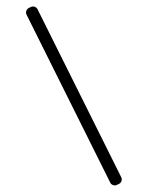

<svg xmlns="http://www.w3.org/2000/svg" viewBox="-51 -643 606 786"><g transform="rotate(5 251.5 -250.5)"><path d="M474 65 72.5 -590.5C69.8 -595.2 65.8 -598.2 60.2 -599.8C54.8 -601.2 49.7 -600.7 45 -598L36.5 -593C31.8 -590 28.8 -585.8 27.2 -580.5C25.8 -575.2 26.3 -570.2 29 -565.5L430.5 90C433.2 94.7 437.2 97.8 442.8 99.2C448.2 100.8 453.3 100.2 458 97.5L466.5 92.5C471.2 89.8 474.2 85.8 475.8 80.2C477.2 74.8 476.7 69.7 474 65Z"/></g></svg>

Font: lerotica
Style: Regular
Weight: 400
Designer: defharo
Foundry: deFharo
Version: Version 1.001 2011